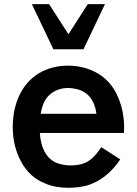

<svg xmlns="http://www.w3.org/2000/svg" viewBox="-20 -895 663 930"><path d="M374 -100Q349 -93.8 321.9 -93.8Q280.2 -93.8 245.8 -109.4Q180.2 -144.8 172.9 -251H580.2Q581.2 -259.4 581.2 -277.1Q581.2 -353.1 553.6 -420.3Q526 -487.5 474 -526Q439.6 -551 397.4 -564.1Q355.2 -577.1 310.4 -577.1Q232.3 -577.1 168.8 -540.6Q105.2 -501 73.4 -432.3Q41.7 -363.5 41.7 -279.2Q41.7 -186.5 82.8 -110.9Q124 -35.4 199 -6.2Q246.9 14.6 312.5 14.6Q357.3 14.6 403.1 3.1Q496.9 -26 562.5 -122.9L470.8 -182.3Q449 -149 426.6 -128.6Q404.2 -108.3 374 -100ZM310.4 -468.8Q328.1 -468.8 351 -463.5Q392.7 -454.2 417.2 -422.4Q441.7 -390.6 446.9 -343.8H177.1Q188.5 -415.6 230.2 -443.8Q264.6 -468.8 310.4 -468.8ZM238.5 -656.3 134.4 -875H217.7L311.5 -729.2L405.2 -875H488.5L384.4 -656.3Z"/></svg>

Font: Vladivostok Bold
Style: Regular
Weight: 700
Width: 4
Designer: Michael Sharanda
Foundry: Michael Sharanda
Version: Version 1.005